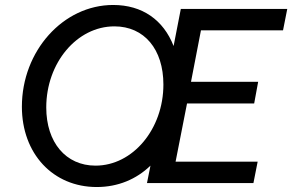

<svg xmlns="http://www.w3.org/2000/svg" viewBox="-20 -736 1175 772"><path d="M571 0H999L1016 -86H686L732 -320H1002L1018 -407H748L788 -614H1118L1135 -700H707L678 -551C637 -656 552 -716 435 -716C234 -716 68 -531 68 -307C68 -118 193 16 369 16C454 16 528 -15 585 -70ZM364 -70C245 -70 166 -163 166 -304C166 -483 289 -630 440 -630C560 -630 637 -538 637 -396C637 -217 514 -70 364 -70Z"/></svg>

Font: Uncut Sans Medium Italic
Style: Regular
Weight: 500
Italic angle: -11°
Designer: Kasper Nordkvist
Foundry: UNCUT.wtf
Version: Version 1.304;Glyphs 3.2 (3246)